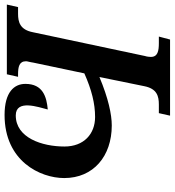

<svg xmlns="http://www.w3.org/2000/svg" viewBox="18 -782 764 840"><g transform="rotate(-90 400.0 -362.0)"><path d="M314 0H647L660 -49H631C597 -49 571 -54 571 -84C571 -90 572 -101 575 -110L679 -600C690 -657 724 -665 760 -665H789L800 -714H495L484 -665H494C528 -665 552 -660 552 -630C552 -624 548 -613 546 -598L499 -375C427 -343 367 -328 308 -328C234 -328 179 -377 179 -462C179 -560 217 -675 315 -675C387 -675 351 -575 341 -535C396 -540 453 -556 453 -633C453 -682 417 -724 317 -724C115 -724 41 -568 41 -463C41 -335 137 -255 271 -255C319 -255 390 -270 483 -309L443 -113C432 -57 399 -49 363 -49H325Z"/></g></svg>

Font: Noto Serif Semi
Style: Italic
Weight: 600
Italic angle: -12°
Designer: Monotype Design Team
Foundry: Monotype Imaging Inc.
Version: Version 1.901